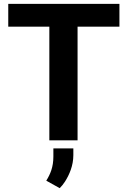

<svg xmlns="http://www.w3.org/2000/svg" viewBox="-20 -731 667 1000"><path d="M23 -592H237V0H384V-592H602V-711H23ZM221 210 291 249C301 239 310 228 319 214C341 179 362 132 362 77V42H258V84C258 140 242 176 221 210Z"/></svg>

Font: Asimov Pro
Style: Bd
Weight: 700
Designer: Google
Version: Version 2.000980; 2014